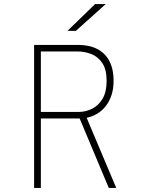

<svg xmlns="http://www.w3.org/2000/svg" viewBox="-20 -920 690 940"><path d="M147 0V-700H366Q389.5 -700 413.8 -695Q438 -690 460 -678Q482 -666 499 -646Q516 -626 526 -595.8Q536 -565.5 536 -524Q536 -485.5 526.2 -455.5Q516.5 -425.5 500 -403.5Q483.5 -381.5 462.2 -367.5Q441 -353.5 418 -346.8Q395 -340 373 -340H180V0ZM512.5 0 364.5 -353 398.5 -357 549 0ZM180 -372H366Q398.5 -372 429.8 -387Q461 -402 481.5 -435.5Q502 -469 502 -524Q502 -581 480.2 -612.2Q458.5 -643.5 426 -655.8Q393.5 -668 361 -668H180ZM351.5 -769H310.5L445.5 -900H497.5Z"/></svg>

Font: Trispace Thin
Style: Regular
Weight: 100
Designer: Tyler Finck
Foundry: Etcetera Type Company
Version: Version 1.210